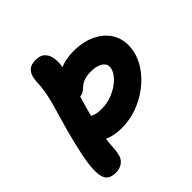

<svg xmlns="http://www.w3.org/2000/svg" viewBox="-191 -858 1016 1016"><g transform="rotate(-45 317.0 -349.5)"><path d="M295 -133Q241 -133 203 -149Q165 -165 146.5 -191Q128 -217 134 -245Q140 -272 158.5 -286Q177 -300 199 -300Q212 -300 222 -295Q232 -290 247.5 -285Q263 -280 292 -280Q334 -280 374.5 -297Q415 -314 443 -341Q471 -368 477 -396Q482 -418 470.5 -432.5Q459 -447 437 -454Q415 -461 390 -461Q360 -461 337.5 -453Q315 -445 294 -424Q284 -415 272.5 -410.5Q261 -406 242 -406Q220 -406 207 -422Q194 -438 195.5 -463.5Q197 -489 220 -519Q252 -560 295.5 -581Q339 -602 402 -602Q476 -602 531.5 -573.5Q587 -545 612.5 -494.5Q638 -444 625 -376Q615 -329 585 -285.5Q555 -242 509.5 -207.5Q464 -173 409 -153Q354 -133 295 -133ZM105 12Q68 12 50.5 -7Q33 -26 32.5 -70Q32 -114 47 -187Q63 -263 81.5 -330Q100 -397 116 -450Q132 -503 138 -536Q144 -568 146 -587.5Q148 -607 148.5 -622Q149 -637 152 -653Q158 -680 175 -695.5Q192 -711 226 -711Q259 -711 276 -696Q293 -681 299 -657.5Q305 -634 303 -606.5Q301 -579 296 -556Q287 -512 270 -454.5Q253 -397 234.5 -332Q216 -267 203 -199Q197 -169 194 -148Q191 -127 190 -111Q189 -95 188 -80Q187 -65 183 -49Q178 -20 156.5 -4Q135 12 105 12Z"/></g></svg>

Font: Shantell Sans
Style: Bold Italic
Weight: 700
Italic angle: -11°
Designer: Stephen Nixon, Anya Danilova, Shantell Martin
Foundry: Arrow Type
Version: Version 1.011;[c5ecc13dd]